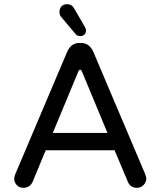

<svg xmlns="http://www.w3.org/2000/svg" viewBox="-20 -894 769 920"><path d="M342 -731 274 -812Q265 -821 265 -837Q265 -854 275 -864Q285 -874 302 -874Q324 -874 335 -854L385 -768Q392 -757 392 -748Q392 -736 384.5 -728.5Q377 -721 364 -721Q351 -721 342 -731ZM53 -59 302 -646Q321 -688 359 -688H369Q408 -688 427 -646L676 -59Q681 -44 681 -39Q681 -21 668 -7.5Q655 6 636 6Q606 6 593 -22L529 -174H199L136 -22Q130 -9 118.5 -1.5Q107 6 93 6Q73 6 60.5 -7Q48 -20 48 -39Q48 -44 53 -59ZM495 -257 372 -553Q369 -560 364 -560Q359 -560 356 -553L233 -257Z"/></svg>

Font: 寒蝉全圆体
Style: Regular
Weight: 400
Designer: Warren2060
      Designed by Motoya company      

      [Varela Round]
      Joe Prince(Latin component); Avraham Cornf
Foundry: ChillType
Version: Version 3.200